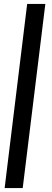

<svg xmlns="http://www.w3.org/2000/svg" viewBox="-20 -757 261 972"><path d="M209.5 -737 95 195H3.5L117.5 -737Z"/></svg>

Font: Lato Medium
Style: Italic
Weight: 500
Italic angle: -7°
Designer: Lukasz Dziedzic
Foundry: tyPoland Lukasz Dziedzic
Version: Version 2.006; 2014-01-15